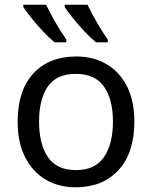

<svg xmlns="http://www.w3.org/2000/svg" viewBox="-20 -786 645 816"><path d="M551 -269Q551 -136 483.5 -63Q416 10 301 10Q230 10 174.5 -22.5Q119 -55 87 -117.5Q55 -180 55 -269Q55 -402 122 -474Q189 -546 304 -546Q377 -546 432.5 -513.5Q488 -481 519.5 -419.5Q551 -358 551 -269ZM146 -269Q146 -174 183.5 -118.5Q221 -63 303 -63Q384 -63 422 -118.5Q460 -174 460 -269Q460 -364 422 -418Q384 -472 302 -472Q220 -472 183 -418Q146 -364 146 -269ZM352 -766Q368 -732 392.5 -689.5Q417 -647 438 -618V-606H388Q366 -624 339 -652.5Q312 -681 289 -710Q266 -739 255 -756V-766ZM176 -766Q192 -732 216.5 -689.5Q241 -647 262 -618V-606H212Q190 -624 163 -652.5Q136 -681 113 -710Q90 -739 79 -756V-766Z"/></svg>

Font: Noto Sans Living
Style: Regular
Weight: 400
Designer: Monotype Design Team
Foundry: Monotype Imaging Inc.
Version: Version 2.013; ttfautohint (v1.8.4.7-5d5b)